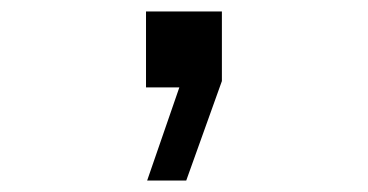

<svg xmlns="http://www.w3.org/2000/svg" viewBox="-20 -152 640 334"><path d="M236 162 292 0H234V-132H366V-11L304 162Z"/></svg>

Font: Geist Mono Medium
Style: Regular
Weight: 500
Monospace: yes
Designer: Basement.studio, Andrés Briganti, Mateo Zaragoza
Foundry: Basement.studio, Vercel, Andrés Briganti, Guido Ferreyra, Mateo Zaragoza
Version: Version 1.500; ttfautohint (v1.8.4.7-5d5b)